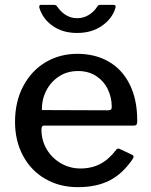

<svg xmlns="http://www.w3.org/2000/svg" viewBox="-20 -762 622 792"><path d="M312 -67Q358 -67 394 -86Q430 -105 460 -145Q463 -149 467 -149Q472 -149 475 -147L526 -123Q531 -120 531 -115Q531 -112 528 -107Q486 -45 432 -17.5Q378 10 301 10Q226 10 167 -24Q108 -58 75 -119.5Q42 -181 42 -259Q42 -343 76 -407Q110 -471 168.5 -505.5Q227 -540 299 -540Q373 -540 429 -507.5Q485 -475 515.5 -413Q546 -351 546 -266V-262Q546 -253 543.5 -248.5Q541 -244 531 -244H161Q151 -244 151 -228Q151 -183 172.5 -146.5Q194 -110 231 -88.5Q268 -67 312 -67ZM424 -307Q434 -307 437.5 -310Q441 -313 441 -321Q441 -360 424.5 -394Q408 -428 376.5 -448.5Q345 -469 302 -469Q257 -469 223 -446.5Q189 -424 170.5 -387.5Q152 -351 153 -308ZM456 -729Q443 -685 400.5 -655.5Q358 -626 298 -626Q239 -626 197.5 -655Q156 -684 142 -731V-735Q142 -742 149 -742H201Q208 -742 211 -740Q214 -738 218 -732Q251 -687 298 -687Q325 -687 346.5 -700.5Q368 -714 380 -733Q384 -739 386.5 -740.5Q389 -742 394 -742H446Q454 -742 456 -739Q458 -736 456 -729Z"/></svg>

Font: Libre Franklin Medium
Style: Regular
Weight: 500
Designer: Pablo Impallari, Rodrigo Fuenzalida
Foundry: Impallari Type
Version: Version 1.002; ttfautohint (v1.5)